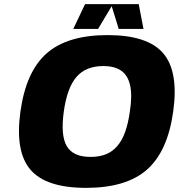

<svg xmlns="http://www.w3.org/2000/svg" viewBox="-20 -890 866 930"><path d="M206.5 -632Q307 -720 501 -720Q695 -720 770.5 -632Q846 -544 819 -350Q792 -156 691.5 -68Q591 20 397 20Q203 20 127.5 -68Q52 -156 79 -350Q106 -544 206.5 -632ZM418 -130Q461 -130 492.5 -142.5Q524 -155 547.5 -182Q571 -209 586 -250.5Q601 -292 609 -350Q621 -427 610.5 -475.5Q600 -524 568 -547Q536 -570 480 -570Q396 -570 350.5 -517.5Q305 -465 289 -349.5Q273 -234 303.5 -182Q334 -130 418 -130ZM675 -750H555L521 -860L455 -750H335L392 -870H652Z"/></svg>

Font: Fivo Sans Modern Heavy
Style: Regular
Weight: 900
Designer: Alexander Slobzheninov
Foundry: Alexander Slobzheninov
Version: 1.0